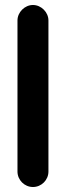

<svg xmlns="http://www.w3.org/2000/svg" viewBox="-20 -709 264 769"><path d="M50 -627V-22C50 12 78 40 112 40C146 40 174 12 174 -22V-627C174 -660 145 -689 112 -689C79 -689 50 -660 50 -627Z"/></svg>

Font: Electronic
Style: Thk
Weight: 900
Version: Version 1.011